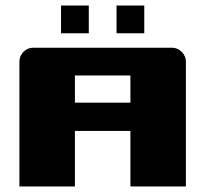

<svg xmlns="http://www.w3.org/2000/svg" viewBox="-20 -672 740 692"><path d="M50 -450Q50 -470 64.5 -485Q79 -500 100 -500H600Q620 -500 635 -485Q650 -470 650 -450V0H450V-200H250V0H50ZM450 -302V-400H250V-302ZM200 -652H300V-552H200ZM400 -652H500V-552H400Z"/></svg>

Font: Tokeely Brookings
Style: Regular
Weight: 400
Designer: Peter Wiegel
Foundry: Peter Wiegel
Version: Version 2.001